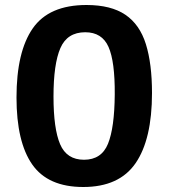

<svg xmlns="http://www.w3.org/2000/svg" viewBox="-20 -736 675 768"><path d="M313 12Q172 12 109 -78Q46 -168 46 -346Q46 -529 111 -622.5Q176 -716 326 -716Q424 -716 481.5 -677Q539 -638 563.5 -559.5Q588 -481 588 -364Q588 -179 522.5 -83.5Q457 12 313 12ZM316 -97Q386 -97 412 -161Q438 -225 439 -358Q440 -490 414 -548.5Q388 -607 321 -607Q249 -607 221.5 -543.5Q194 -480 194 -350Q194 -221 220.5 -159Q247 -97 316 -97Z"/></svg>

Font: Bitter
Style: Bold
Weight: 700
Designer: Sol Matas, and Bitter project Authors
Foundry: Sol Matas
Version: Version 2.001